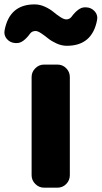

<svg xmlns="http://www.w3.org/2000/svg" viewBox="-73 -868 470 888"><path d="M130.9 0Q107.4 0 90.3 -17.1Q73.2 -34.2 73.2 -57.6V-511.7Q73.2 -535.2 90.3 -552.2Q107.4 -569.3 130.9 -569.3H192.4Q216.8 -569.3 233.4 -552.2Q250 -535.2 250 -511.7V-57.6Q250 -34.2 233.4 -17.1Q216.8 0 192.4 0ZM236.3 -656.2Q211.9 -656.2 188.5 -667Q165 -677.7 149.4 -690.4Q133.8 -703.1 117.7 -713.9Q101.6 -724.6 91.8 -724.6Q75.2 -724.6 66.4 -712.9Q34.2 -668.9 5.9 -668.9Q4.9 -668.9 3.9 -668.9H-2Q-25.4 -669.9 -41 -687.5Q-52.7 -701.2 -52.7 -717.8Q-52.7 -722.7 -51.8 -727.5Q-29.3 -847.7 86.9 -847.7Q111.3 -847.7 134.8 -836.9Q158.2 -826.2 173.8 -813Q189.5 -799.8 206.1 -789.1Q222.7 -778.3 233.4 -778.3Q248 -778.3 256.8 -789.1Q290 -834 318.4 -834Q319.3 -834 320.3 -834H326.2Q349.6 -833 365.2 -815.4Q377 -801.8 377 -785.2Q377 -780.3 376 -775.4Q353.5 -656.2 236.3 -656.2Z"/></svg>

Font: Gen Jyuu Gothic Heavy
Style: Bold
Weight: 900
Designer: [Source Han Sans]
Ryoko NISHIZUKA  (kana & ideographs); Paul D. Hunt (Latin, Greek & Cyrillic); Wenlong ZHANG  (bopomofo
Version: Version 1.002.20150607